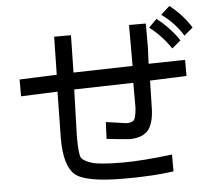

<svg xmlns="http://www.w3.org/2000/svg" viewBox="-59 -919 1118 1022"><g transform="rotate(-5 500.0 -407.5)"><path d="M996.1 -730.5 949.2 -691.4Q906.2 -761.7 835.9 -812.5L882.8 -855.5Q953.1 -800.8 996.1 -730.5ZM925.8 -668 878.9 -628.9Q832 -699.2 765.6 -750L808.6 -793Q882.8 -734.4 925.8 -668ZM941.4 -476.6 746.1 -468.8 742.2 -312.5Q738.3 -234.4 707 -201.2Q675.8 -168 609.4 -168Q597.7 -168 488.3 -179.7L492.2 -269.5Q597.7 -253.9 601.6 -253.9Q632.8 -253.9 642.6 -267.6Q652.3 -281.2 656.2 -332V-464.8L339.8 -457L332 -207Q332 -109.4 343.8 -91.8Q355.5 -74.2 398.4 -60.5Q441.4 -46.9 566.4 -46.9Q664.1 -46.9 828.1 -66.4V23.4Q722.7 39.1 562.5 39.1Q355.5 39.1 300.8 -9.8Q246.1 -58.6 246.1 -203.1L250 -453.1L54.7 -445.3V-535.2L253.9 -543L257.8 -746.1H347.7L343.8 -546.9L660.2 -554.7V-668V-773.4H750V-648.4L746.1 -558.6L941.4 -562.5Z"/></g></svg>

Font: WenQuanYi Micro Hei Mono
Style: Regular
Weight: 400
Foundry: Ascender Corporation
Version: Version 0.2.0-beta